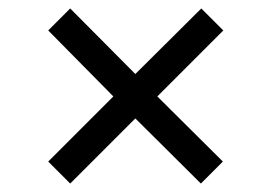

<svg xmlns="http://www.w3.org/2000/svg" viewBox="-20 -483 640 454"><path d="M146 -49 94 -101 248 -255 94 -411 146 -463 300 -308 456 -463 508 -411 352 -255 507 -101 455 -49 300 -203Z"/></svg>

Font: Chivo Mono Light
Style: Regular
Weight: 300
Monospace: yes
Designer: Hector Gatti
Foundry: Omnibus-Type
Version: Version 1.008